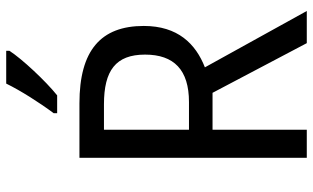

<svg xmlns="http://www.w3.org/2000/svg" viewBox="-210 -774 984 603"><g transform="rotate(-90 281.5 -472.0)"><path d="M424 -934V-944H321C299 -899 261 -839 228 -795V-784H284C329 -820 399 -895 424 -934ZM259 -714H88V0H176V-296H292L448 0H549L372 -320C446 -349 502 -405 502 -512C502 -647 425 -714 259 -714ZM256 -637C362 -637 412 -600 412 -508C412 -417 364 -370 263 -370H176V-637Z"/></g></svg>

Font: Noto Sans Ethiopic SemiCondensed
Style: Regular
Weight: 400
Width: 4
Designer: Monotype Design Team
Foundry: Monotype Imaging Inc.
Version: Version 2.102